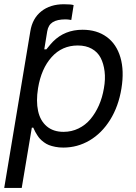

<svg xmlns="http://www.w3.org/2000/svg" viewBox="-23 -695 652 919"><path d="M203.1 -545.5 188.9 -458.8H198.9Q221.2 -486.5 230.5 -495.7Q286.9 -552.6 372.2 -552.6Q440.7 -552.6 487.7 -518.3Q534.8 -484 553.4 -420.1Q572.1 -356.2 558.2 -271.3Q544.4 -186.1 504.3 -121.6Q464.1 -57.2 405.9 -22.9Q347.7 11.4 279.8 11.4Q259.2 11.4 241.5 7.8Q223.7 4.3 211.1 -0.7Q198.5 -5.7 187.1 -14.2Q175.8 -22.7 169.2 -29.7Q162.6 -36.6 155.9 -47.1Q149.1 -57.5 146.1 -63.4Q143.1 -69.2 138.8 -78.5Q137.1 -82 136.4 -83.8H129.3L81 204.5H-2.8L122.2 -545.5Q132.1 -606.9 174.7 -640.8Q217.3 -674.7 282.7 -674.7Q318.9 -674.7 329.5 -670.5L318.2 -599.4Q301.1 -602.3 291.2 -602.3Q250.7 -602.3 229.4 -588.8Q208.1 -575.3 203.1 -545.5ZM159.1 -272.7Q149.1 -210.6 159.3 -163.9Q169.4 -117.2 200.6 -90.6Q231.9 -63.9 281.2 -63.9Q319.6 -63.9 352.8 -80.1Q386 -96.2 410 -124.8Q433.9 -153.4 450.5 -190.9Q467 -228.3 474.4 -272.7Q482.2 -316.1 477.6 -353.3Q473 -390.6 458.8 -418.1Q444.6 -445.7 416.5 -461.5Q388.5 -477.3 349.4 -477.3Q274.1 -477.3 224.3 -421.9Q174.4 -366.5 159.1 -272.7Z"/></svg>

Font: Karasuma Gothic
Style: Italic
Weight: 400
Italic angle: -9.39999°
Designer: Rasmus Andersson / Ryoko Nishizuka
Foundry: Genbu
Version: Version 1.00